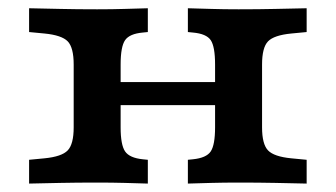

<svg xmlns="http://www.w3.org/2000/svg" viewBox="-20 -436 797 456"><path d="M546.6 -2.4Q511.1 -2.4 482.1 -1.6Q453 -0.8 426.2 0V-56.5L438.1 -57.7Q470.1 -60.9 480.5 -76.4Q490.8 -91.9 490.8 -133.6V-208.2H602.4V-133.6Q602.4 -93.6 616.6 -78.8Q630.8 -64 671.7 -60L708.3 -56.5V0Q672.5 -0.8 633.8 -1.6Q595.1 -2.4 546.6 -2.4ZM210.7 -2.4Q162.3 -2.4 123.8 -1.6Q85.3 -0.8 49.1 0V-56.5L85.7 -60Q126.6 -64 140.8 -78.8Q155 -93.6 155 -133.6V-282.7Q155 -323.1 140.8 -337.8Q126.6 -352.4 85.7 -356.4L49.1 -359.9V-416.4Q85.3 -415.6 123.8 -414.8Q162.3 -413.9 210.7 -413.9Q246.7 -413.9 275.5 -414.8Q304.3 -415.6 331.1 -416.4V-359.9L319.2 -358.7Q287.7 -355.9 277.1 -340.6Q266.5 -325.3 266.5 -282.7V-133.6Q266.5 -91.9 277.1 -76.4Q287.7 -60.9 319.2 -57.7L331.1 -56.5V0Q304.3 -0.8 275.5 -1.6Q246.7 -2.4 210.7 -2.4ZM490.8 -208.2V-282.7Q490.8 -325.3 480.5 -340.6Q470.1 -355.9 438.1 -358.7L426.2 -359.9V-416.4Q453 -415.6 482.1 -414.8Q511.1 -413.9 546.6 -413.9Q595.1 -413.9 633.8 -414.8Q672.5 -415.6 708.3 -416.4V-359.9L671.7 -356.4Q630.8 -352.4 616.6 -337.8Q602.4 -323.1 602.4 -282.7V-208.2ZM222.2 -186.3V-241.1H534.4V-186.3Z"/></svg>

Font: Playfair 5pt SemiExpanded Light
Style: Regular
Weight: 300
Width: 6
Designer: Claus Eggers Sørensen
Foundry: Claus Eggers Sørensen
Version: Version 2.203